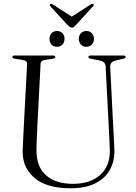

<svg xmlns="http://www.w3.org/2000/svg" viewBox="-20 -999 735 1034"><path d="M567 -291 549 -639.5Q548.5 -653 541 -661.2Q533.5 -669.5 514.5 -673.5L468.5 -683Q456 -685 456 -692Q456 -700 468 -700H645Q656.5 -700 656.5 -692Q656.5 -685 643 -682.5L603.5 -673Q571.5 -666.5 573.5 -638.5L591 -292Q592.5 -266.5 594 -241.5Q595.5 -216.5 596 -190.5Q597.5 -131.5 572 -85Q546.5 -38.5 493.5 -11.8Q440.5 15 360.5 15Q231 15 165.8 -41Q100.5 -97 102 -185Q102.5 -200 103.5 -223Q104.5 -246 105.8 -270.8Q107 -295.5 108 -315L126 -654Q127 -672.5 100 -676.5L59 -683Q46.5 -685 46.5 -692Q46.5 -700 59 -700H265.5Q277.5 -700 277.5 -692Q277.5 -685 265 -683L224 -676.5Q210.5 -674.5 204.8 -669.8Q199 -665 198.5 -653.5L181 -318Q179 -280 178 -248.8Q177 -217.5 176.5 -193.5Q175 -102.5 226.8 -55.8Q278.5 -9 373.5 -9Q467 -9 520 -57.5Q573 -106 571.5 -189Q570.5 -220.5 569.2 -245.5Q568 -270.5 567 -291ZM287 -747Q268.5 -747 257.5 -759.2Q246.5 -771.5 246.5 -789.5Q246.5 -808 257.5 -820Q268.5 -832 287 -832Q305.5 -832 316.5 -820Q327.5 -808 327.5 -789.5Q327.5 -771.5 316.5 -759.2Q305.5 -747 287 -747ZM445 -747Q427 -747 415.8 -759.2Q404.5 -771.5 404.5 -789.5Q404.5 -808 415.8 -820Q427 -832 445 -832Q463.5 -832 474.8 -820Q486 -808 486 -789.5Q486 -771.5 474.8 -759.2Q463.5 -747 445 -747ZM389 -864.5Q383 -858 378.2 -854.2Q373.5 -850.5 366.5 -850.5Q360 -850.5 355 -854.2Q350 -858 343.5 -864.5L251.5 -965Q244.5 -973 250.5 -977Q255.5 -981 264 -975L366.5 -909.5L468.5 -975Q477.5 -981 482.5 -977Q488 -972.5 481 -965Z"/></svg>

Font: Fraunces 72pt Light
Style: Regular
Weight: 300
Version: Version 1.000;[0bf87f6ff]